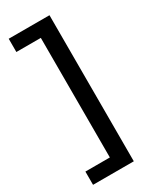

<svg xmlns="http://www.w3.org/2000/svg" viewBox="-218 -820 796 979"><g transform="rotate(-30 180.0 -330.0)"><path d="M20 0ZM260 100V-760H20V-682H164V22H20V100Z"/></g></svg>

Font: Orienta
Style: Regular
Weight: 400
Designer: Eduardo Rodriguez Tunni
Foundry: Eduardo Rodriguez Tunni
Version: Version 1.001